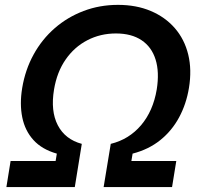

<svg xmlns="http://www.w3.org/2000/svg" viewBox="-20 -757 812 777"><path d="M5.9 0 22.9 -105.5H205.1L210 -135.3Q149.9 -152.3 115.5 -190.2Q81.1 -228 70.1 -282Q59.1 -335.9 69.8 -400.9Q82 -474.6 116 -536.4Q149.9 -598.1 201.7 -643.1Q253.4 -688 318.4 -712.6Q383.3 -737.3 457.5 -737.3Q531.7 -737.3 590.1 -712.6Q648.4 -688 687.5 -643.1Q726.6 -598.1 741.7 -536.4Q756.8 -474.6 744.6 -400.9Q733.9 -335.9 704.8 -282Q675.8 -228 628.9 -190.2Q582 -152.3 516.6 -135.3L511.7 -105.5H693.4L676.3 0H399.4L428.2 -174.8Q502 -192.9 550.8 -250.2Q599.6 -307.6 614.3 -395Q625.5 -465.3 609.6 -516.1Q593.8 -566.9 553 -594.2Q512.2 -621.6 449.2 -621.6Q386.2 -621.6 333.5 -594.2Q280.8 -566.9 245.6 -516.1Q210.4 -465.3 198.7 -395Q184.1 -307.6 213.9 -250.2Q243.7 -192.9 311 -174.8L282.7 0Z"/></svg>

Font: Inter 16pt SemiBold
Style: Italic
Weight: 600
Italic angle: -9.3988°
Version: Version 4.001;git-66647c0bb